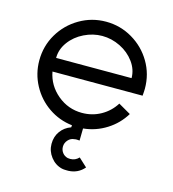

<svg xmlns="http://www.w3.org/2000/svg" viewBox="-106 -587 797 885"><g transform="rotate(15 292.0 -144.5)"><path d="M542 -213H112Q124 -149 175 -106.5Q226 -64 292 -64Q341 -64 382 -87Q423 -110 448 -150L507 -116Q477 -66 426.5 -34Q376 -2 316 4L315 62L302 61Q294 61 291 62Q273 63 260.5 77Q248 91 248 109Q248 125 257.5 137.5Q267 150 283 154L295 155Q319 155 336 137L376 174Q347 208 302 210H293Q278 210 270 208Q237 200 215.5 172Q194 144 194 110Q194 75 212.5 49.5Q231 24 262 13L263 3Q201 -4 150 -39Q99 -74 69.5 -129Q40 -184 40 -247Q40 -316 74 -373.5Q108 -431 166 -465Q224 -499 292 -499Q360 -499 418 -465Q476 -431 510 -373.5Q544 -316 544 -247Q544 -235 542 -213ZM472 -278Q472 -319 446 -354.5Q420 -390 378.5 -410.5Q337 -431 292 -431Q248 -431 206 -410.5Q164 -390 138 -354.5Q112 -319 112 -278Z"/></g></svg>

Font: Sulphur Point
Style: Regular
Weight: 400
Designer: Noponies / Dale Sattler
Foundry: Noponies
Version: Version 1.000; ttfautohint (v1.8)